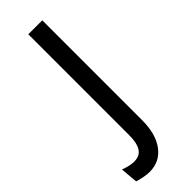

<svg xmlns="http://www.w3.org/2000/svg" viewBox="-264 -545 719 719"><g transform="rotate(-45 95.5 -185.0)"><path d="M37 158Q13 158 -24 147L-30 78Q26 99 53 82.5Q80 66 80 7V-528H154V0Q154 74 122.5 116Q91 158 37 158Z"/></g></svg>

Font: Bricolage Grotesque 12pt Condensed Light
Style: Regular
Weight: 300
Width: 3
Designer: Mathieu Triay
Foundry: Atelier Triay
Version: Version 1.001; ttfautohint (v1.8.4.7-5d5b);gftools[0.9.33.de